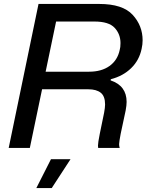

<svg xmlns="http://www.w3.org/2000/svg" viewBox="-20 -749 742 972"><path d="M175 -729H482Q601 -729 651.5 -674Q702 -619 702 -545Q702 -524 697 -502Q685 -444 644 -404Q603 -364 541 -348L540 -342Q621 -315 621 -233Q621 -216 616 -189L591 -72Q583 -30 583 -19Q583 -9 586 0H477Q476 -4 476 -12Q476 -26 485 -71L507 -178Q512 -205 512 -220Q512 -262 490 -279.5Q468 -297 427 -297H193L131 0H24ZM431 -386Q494 -386 534.5 -415Q575 -444 586 -496Q590 -509 590 -531Q590 -576 560.5 -608Q531 -640 458 -640H264L211 -386ZM238 57H337L242 203H164Z"/></svg>

Font: Mona Sans Medium
Style: Italic
Weight: 500
Italic angle: -11.7°
Designer: Deni Anggara
Foundry: GitHub
Version: Version 2.000